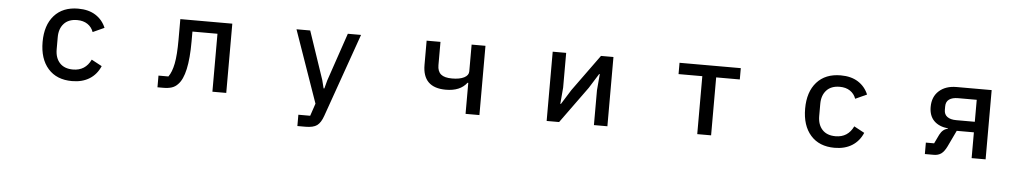

<svg xmlns="http://www.w3.org/2000/svg" viewBox="-40 -926 8080 1505"><g transform="rotate(5 4000.0 -173.5)"><path d="M271 -273Q271 -405 338.5 -481Q406 -557 527 -557Q609 -557 664 -522Q719 -487 745 -425L655 -384Q641 -423 608 -445Q575 -467 527 -467Q459 -467 422.5 -427Q386 -387 386 -320V-225Q386 -157 422.5 -117.5Q459 -78 527 -78Q624 -78 667 -168L749 -124Q721 -58 664.5 -22.5Q608 13 527 13Q406 13 338.5 -63.5Q271 -140 271 -273Z M1199 3V-89H1277Q1304 -126 1317.5 -194Q1331 -262 1331 -383V-545H1740V0H1631V-456H1434V-378Q1434 -112 1359 -37Q1339 -15 1311.5 -6Q1284 3 1244 3Z M2318 210V121H2411L2444 23L2245 -545H2353L2481 -166L2497 -102H2503L2520 -166L2649 -545H2753L2521 112Q2502 167 2472.5 188.5Q2443 210 2382 210Z M3623 0V-244H3617Q3565 -175 3452 -175Q3269 -175 3269 -355V-545H3378V-362Q3378 -313 3405.5 -290Q3433 -267 3493 -267Q3553 -267 3588 -285Q3623 -303 3623 -334V-545H3732V0Z M4359 0H4261V-545H4367V-271L4356 -143H4361L4433 -258L4641 -545H4739V0H4633V-274L4644 -402H4639L4567 -287Z M5555 0H5446V-456H5259V-545H5741V-456H5555Z M6271 -273Q6271 -405 6338.5 -481Q6406 -557 6527 -557Q6609 -557 6664 -522Q6719 -487 6745 -425L6655 -384Q6641 -423 6608 -445Q6575 -467 6527 -467Q6459 -467 6422.5 -427Q6386 -387 6386 -320V-225Q6386 -157 6422.5 -117.5Q6459 -78 6527 -78Q6624 -78 6667 -168L6749 -124Q6721 -58 6664.5 -22.5Q6608 13 6527 13Q6406 13 6338.5 -63.5Q6271 -140 6271 -273Z M7237 0V-90H7302L7336 -161Q7360 -207 7400 -213V-216Q7328 -224 7289 -263.5Q7250 -303 7250 -372Q7250 -452 7301.5 -498.5Q7353 -545 7439 -545H7715V0H7605V-203H7470L7409 -75Q7389 -34 7365.5 -17Q7342 0 7307 0ZM7605 -286V-459H7459Q7413 -459 7388 -441Q7363 -423 7363 -386V-358Q7363 -323 7388 -304.5Q7413 -286 7459 -286Z"/></g></svg>

Font: IBM Plex Sans JP Medium
Style: Regular
Weight: 500
Designer: Mike Abbink; Paul van der Laan; Pieter van Rosmalen; Wujin Sim; Yejin Wi; Jinhee Kim; Boomi Park; Yona Kim; Kichan Ma
Foundry: Sandoll Inc.
Version: Version 1.001